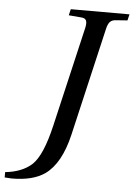

<svg xmlns="http://www.w3.org/2000/svg" viewBox="-99 -735 626 896"><g transform="rotate(5 214.0 -286.5)"><path d="M-43 92Q36 84 82 42Q129 -2 162 -144L271 -612Q276 -635 271 -646Q266 -657 248 -658L189 -663L196 -692H471L464 -663L409 -659Q391 -658 381.5 -647Q372 -636 367 -612L250 -109Q218 28 145 80Q89 119 -10 119Q-21 119 -43 117Z"/></g></svg>

Font: Heuristica
Style: Italic
Weight: 400
Italic angle: -13°
Version: Version 1.0.2